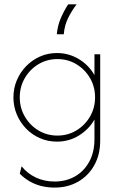

<svg xmlns="http://www.w3.org/2000/svg" viewBox="-20 -645 554 882"><path d="M230.6 216.7Q198.6 216.7 169.4 209.4Q140.3 202.1 115.3 187.5Q90.3 172.9 70.8 152.8L79.2 118.8Q105.6 152.1 144.8 170.5Q184 188.9 230.6 188.9Q283.3 188.9 324.7 165.3Q366 141.7 389.9 97.9Q413.9 54.2 413.9 -5.6V-95.8Q388.2 -50.7 342.7 -22.6Q297.2 5.6 241.7 5.6Q200 5.6 163.9 -10.1Q127.8 -25.7 100.3 -53.8Q72.9 -81.9 57.3 -118.8Q41.7 -155.6 41.7 -197.9Q41.7 -239.6 57.3 -276.4Q72.9 -313.2 100.3 -341.3Q127.8 -369.4 163.9 -385.4Q200 -401.4 241.7 -401.4Q295.1 -401.4 341 -374.3Q386.8 -347.2 413.9 -300V-395.8H440.3V0.7Q440.3 65.3 413.2 113.9Q386.1 162.5 338.9 189.6Q291.7 216.7 230.6 216.7ZM243.8 -22.2Q291.7 -22.2 330.9 -45.8Q370.1 -69.4 393.4 -109.4Q416.7 -149.3 416.7 -197.9Q416.7 -246.5 393.4 -286.5Q370.1 -326.4 330.9 -350Q291.7 -373.6 243.8 -373.6Q195.8 -373.6 156.6 -350Q117.4 -326.4 94.1 -286.5Q70.8 -246.5 70.8 -197.9Q70.8 -149.3 94.1 -109.4Q117.4 -69.4 156.6 -45.8Q195.8 -22.2 243.8 -22.2ZM241 -487.5Q244.4 -526.4 259 -560.8Q273.6 -595.1 293.1 -625H331.9Q310.4 -597.2 293.4 -563.2Q276.4 -529.2 272.9 -487.5Z"/></svg>

Font: Afacad Flux Thin
Style: Regular
Weight: 250
Designer: Kristian Moeller
Foundry: Dicotype
Version: Version 1.100